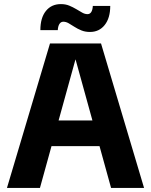

<svg xmlns="http://www.w3.org/2000/svg" viewBox="-20 -917 737 937"><path d="M14 0 224 -705H473L683 0H522L349 -626H348L175 0ZM184 -204V-329H513V-204ZM419 -761Q396 -761 377.5 -768.5Q359 -776 343.5 -786Q328 -796 315 -803.5Q302 -811 289 -811Q277 -811 270 -800Q263 -789 262 -770H177Q177 -830 204 -863.5Q231 -897 277 -897Q300 -897 318 -889.5Q336 -882 352 -872.5Q368 -863 381 -855.5Q394 -848 407 -848Q419 -848 425.5 -858.5Q432 -869 433 -888H518Q518 -829 491 -795Q464 -761 419 -761Z"/></svg>

Font: TikTok Sans 24pt
Style: Bold
Weight: 700
Version: Version 4.000